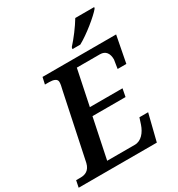

<svg xmlns="http://www.w3.org/2000/svg" viewBox="-225 -1067 1112 1202"><g transform="rotate(-30 330.5 -465.5)"><path d="M389 -771H446C511 -806 607 -885 636 -921L639 -931H502C474 -884 428 -823 392 -784ZM-11 0H554L602 -192H539L524 -146C508 -99 475 -57 428 -57H228L288 -345H527L538 -402H302L355 -657H522C563 -657 582 -629 582 -585C582 -579 572 -529 572 -522H635L672 -714H140L129 -665H160C190 -665 216 -657 216 -634C216 -621 213 -603 206 -576L108 -110C96 -61 64 -49 31 -49H-1Z"/></g></svg>

Font: Noto Serif Semi
Style: Italic
Weight: 600
Italic angle: -12°
Designer: Monotype Design Team
Foundry: Monotype Imaging Inc.
Version: Version 1.901